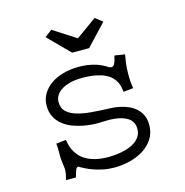

<svg xmlns="http://www.w3.org/2000/svg" viewBox="-97 -719 795 825"><g transform="rotate(-15 300.0 -306.5)"><path d="M481.9 -442.9Q479 -427.2 476.1 -406.5Q473.1 -385.7 473.1 -355Q473.1 -335.4 474.4 -321Q475.6 -306.6 478 -293.9L434.1 -289.1Q433.1 -298.8 430.9 -310.3Q428.7 -321.8 422.9 -333.3Q417 -344.7 406.5 -355.7Q396 -366.7 378.7 -375Q361.3 -383.3 336.4 -388.2Q311.5 -393.1 276.9 -393.1Q247.1 -393.1 223.9 -387.2Q200.7 -381.3 184.8 -371.3Q168.9 -361.3 160.9 -347.9Q152.8 -334.5 152.8 -318.8Q152.8 -292 168.7 -276.4Q184.6 -260.7 212.2 -252.2Q239.7 -243.7 277.3 -240.5Q314.9 -237.3 358.9 -235.8Q364.7 -235.8 377.7 -234.6Q390.6 -233.4 406.7 -229.7Q422.9 -226.1 439.9 -218.8Q457 -211.4 471.4 -199Q485.8 -186.5 494.9 -168.2Q503.9 -149.9 503.9 -123.5Q503.9 -87.4 486.3 -61Q468.8 -34.7 441.2 -17.8Q413.6 -1 379.6 7.1Q345.7 15.1 313 15.1Q286.1 15.1 262.9 10.3Q239.7 5.4 221.2 -1.2Q202.6 -7.8 188.7 -14.9Q174.8 -22 166 -26.9Q166 -28.8 161.1 -28.8Q157.7 -28.8 155 -25.4Q152.3 -22 150.1 -16.4Q147.9 -10.7 145.8 -3.2Q143.6 4.4 141.1 13.2H97.2Q98.1 6.8 99.9 0.7Q101.6 -5.4 103 -12.5Q104.5 -19.5 104.7 -28.6Q105 -37.6 103 -49.8Q98.1 -81.5 98.9 -106.7Q99.6 -131.8 97.2 -148.9L141.1 -153.8Q142.6 -145.5 145.3 -133.3Q147.9 -121.1 154.3 -107.9Q160.6 -94.7 171.4 -81.8Q182.1 -68.8 199.5 -58.3Q216.8 -47.9 241.9 -41.5Q267.1 -35.2 301.8 -35.2Q312 -35.2 326.7 -36.4Q341.3 -37.6 357.9 -40.8Q374.5 -43.9 390.9 -49.8Q407.2 -55.7 420.4 -65.2Q433.6 -74.7 441.9 -88.4Q450.2 -102.1 450.2 -120.6Q450.2 -138.2 442.9 -150.4Q435.5 -162.6 423.6 -170.2Q411.6 -177.7 396.2 -181.9Q380.9 -186 365 -187.5Q349.1 -189 334.2 -188.7Q319.3 -188.5 307.6 -188Q294.4 -187 273.7 -188Q252.9 -189 229.7 -193.4Q206.5 -197.8 183.3 -206.3Q160.2 -214.8 141.4 -229.5Q122.6 -244.1 110.8 -265.6Q99.1 -287.1 99.1 -316.9Q99.1 -344.2 112.1 -367.2Q125 -390.1 148.2 -407Q171.4 -423.8 203.9 -433.3Q236.3 -442.9 275.9 -442.9Q298.3 -442.9 316.4 -439.9Q334.5 -437 348.9 -432.6Q363.3 -428.2 373.5 -423.1Q383.8 -418 391.1 -414.1Q393.6 -411.6 400.1 -408.2Q406.7 -404.8 412.1 -404.8Q416.5 -404.8 419.7 -407.5Q422.9 -410.2 425 -414.1Q427.2 -418 428.7 -422.1Q430.2 -426.3 431.2 -429.2Q432.1 -434.1 432.9 -436.8Q433.6 -439.5 434.1 -441.7Q434.6 -443.8 435.3 -445.6Q436 -447.3 437 -450.2ZM170.9 -603 203.1 -627 304.2 -562 396 -627.9 428.2 -603 339.8 -508.8H264.2Z"/></g></svg>

Font: Ethiopic Sadiss
Style: Regular
Weight: 400
Designer: abass alamnehe
Foundry: Senamirmir Project
Version: Version 5.100